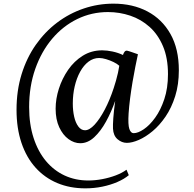

<svg xmlns="http://www.w3.org/2000/svg" viewBox="-20 -778 1062 1051"><path d="M70.5 -177Q70.5 -282 98.2 -371.8Q126 -461.5 176 -532.8Q226 -604 292.5 -654.2Q359 -704.5 437.8 -731.2Q516.5 -758 601 -758Q706.5 -758 787 -715.5Q867.5 -673 913.2 -591.8Q959 -510.5 959 -393.5Q959 -315 939 -251.5Q919 -188 886.5 -140.2Q854 -92.5 815.8 -60.5Q777.5 -28.5 740.2 -12.2Q703 4 674.5 4Q646.5 4 623.5 -15.8Q600.5 -35.5 598.5 -74Q597.5 -92.5 600.2 -131.2Q603 -170 610.5 -225.5Q589.5 -165.5 560.5 -112.8Q531.5 -60 496 -27Q460.5 6 419.5 6Q386 6 355 -16.5Q324 -39 304.2 -81.5Q284.5 -124 284.5 -183Q284.5 -236.5 302.2 -292.2Q320 -348 353 -395.8Q386 -443.5 433.2 -473Q480.5 -502.5 539.5 -502.5Q565.5 -502.5 596 -496Q626.5 -489.5 653 -477Q657.5 -490 662.8 -495.8Q668 -501.5 676 -500.5Q681 -499.5 687 -497.5Q693 -495.5 704.2 -491.8Q715.5 -488 735 -481Q729 -453 721 -413.5Q713 -374 705.5 -329.2Q698 -284.5 692.2 -239.8Q686.5 -195 684 -157.5Q680 -95.5 688 -72.2Q696 -49 711.5 -49Q735.5 -49 767.5 -70.8Q799.5 -92.5 829.5 -134Q859.5 -175.5 879.5 -235.5Q899.5 -295.5 899.5 -372Q899.5 -460.5 872.2 -525Q845 -589.5 798.5 -631Q752 -672.5 693.2 -692.2Q634.5 -712 571 -712Q481.5 -712 403 -673.8Q324.5 -635.5 265.5 -565.8Q206.5 -496 173 -400.8Q139.5 -305.5 139.5 -192Q139.5 -98 163.8 -23.2Q188 51.5 231.5 103.5Q275 155.5 334 182.8Q393 210 463.5 210Q501 210 540.2 202.5Q579.5 195 614.2 181.8Q649 168.5 672.5 151L685 181Q660 202 622.5 218.2Q585 234.5 540 243.8Q495 253 447 253Q362.5 253 293.5 224Q224.5 195 174.5 139.5Q124.5 84 97.5 4Q70.5 -76 70.5 -177ZM378.5 -211Q378.5 -172.5 386 -139.2Q393.5 -106 408.8 -85.5Q424 -65 445.5 -65Q469.5 -65 497.8 -95.5Q526 -126 553.5 -178.2Q581 -230.5 602.5 -296Q609 -315 615 -336.8Q621 -358.5 625.8 -379.5Q630.5 -400.5 633 -418Q621 -429 601.2 -438.5Q581.5 -448 560.5 -454.2Q539.5 -460.5 522.5 -460.5Q491 -460.5 464.5 -440.5Q438 -420.5 418.8 -385.5Q399.5 -350.5 389 -305.8Q378.5 -261 378.5 -211Z"/></svg>

Font: Merriweather 96pt
Style: Regular
Weight: 400
Version: Version 2.100